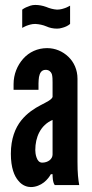

<svg xmlns="http://www.w3.org/2000/svg" viewBox="-20 -750 373 778"><path d="M70 -711C79 -718 91 -723 103 -727C109 -729 116 -730 123 -730C138 -730 153 -727 167 -722C181 -716 196 -712 211 -711C226 -711 237 -715 248 -719C254 -722 259 -724 264 -727V-653C255 -645 243 -640 231 -637C225 -635 218 -634 211 -634C196 -634 181 -637 168 -643C154 -649 139 -652 123 -653C108 -653 97 -649 86 -645C80 -642 75 -640 70 -637ZM193 -417C193 -426 193 -440 190 -450C186 -460 178 -467 165 -467C148 -467 141 -454 138 -438C137 -430 136 -421 136 -412C136 -403 136 -394 136 -386H35V-409C35 -449 50 -485 74 -512C98 -539 132 -555 171 -555C204 -555 234 -542 257 -520C280 -498 294 -467 294 -431V-95C294 -46 297 -24 301 0H202C193 -11 193 -37 193 -44H186C181 -35 172 -22 158 -11C144 0 125 8 105 8C92 8 71 3 55 -17C38 -36 24 -70 24 -127C24 -188 42 -232 66 -262C90 -292 120 -311 145 -324C170 -337 189 -346 193 -357ZM193 -264C144 -243 123 -194 123 -142C123 -135 124 -123 128 -112C132 -100 139 -91 151 -91C174 -91 193 -105 193 -124Z"/></svg>

Font: League Gothic
Style: Regular
Weight: 400
Designer: The League of Moveable Type
Version: Version 1.560;PS 001.560;hotconv 1.0.56;makeotf.lib2.0.21325